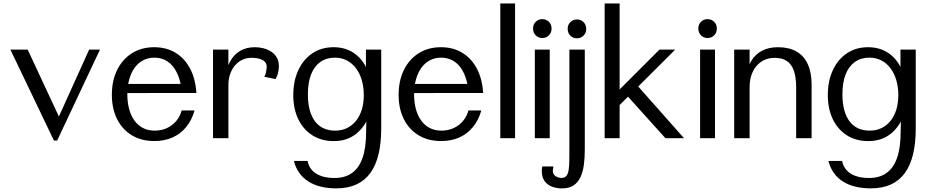

<svg xmlns="http://www.w3.org/2000/svg" viewBox="-20 -778 5232 1081"><path d="M283.6 13.2 38.4 -498.8H135.7L321.6 -100.5L295.4 -86.3L482 -498.8H542.9L301.8 13.2Z M849.2 16.1Q775.9 16.1 722.2 -16.4Q668.4 -49 639.1 -107.7Q609.8 -166.4 609.8 -244.1Q609.8 -323.7 639.5 -384.1Q669.3 -444.5 722.9 -478.3Q776.6 -512.2 848.2 -512.2Q916.4 -512.2 967.8 -481.1Q1019.3 -450.1 1049.9 -392.5Q1080.5 -335 1085.8 -254.4H1003.8Q1000.3 -301.9 987.9 -338.9Q975.5 -375.9 955.6 -401.5Q935.8 -427 909 -440.2Q882.1 -453.4 849.2 -453.4Q814.1 -453.4 786 -438.6Q757.9 -423.8 738.1 -396.6Q718.3 -369.3 707.6 -331.2Q696.9 -293 696.9 -246.5Q696.9 -202.5 706.8 -165Q716.7 -127.6 736.2 -100.2Q755.6 -72.8 784.5 -57.6Q813.4 -42.5 851.2 -42.5Q889.1 -42.5 920.2 -57.1Q951.3 -71.7 972.7 -97.3Q994.1 -123 1002.7 -156H1075.4Q1059.9 -101.5 1028.5 -63.1Q997.1 -24.6 951.9 -4.2Q906.7 16.1 849.2 16.1ZM676.6 -254.1 665.2 -305.4H1063.4L1064.6 -254.4Z M1179.3 0V-498.8H1266L1265.3 -295.6L1245.1 -337.8Q1254.4 -393.8 1275.9 -432.6Q1297.4 -471.5 1332.1 -491.8Q1366.8 -512.2 1414.8 -512.2Q1440.2 -512.2 1464.3 -505.9Q1488.4 -499.6 1507.8 -486.6Q1527.3 -473.6 1538.8 -453.4Q1550.3 -433.2 1550.3 -405.4Q1550.3 -393.6 1547.9 -379.7Q1545.5 -365.8 1541.1 -353.4Q1536.8 -341.1 1531 -332.9L1468 -345.8Q1474.8 -356.5 1477.7 -370.9Q1480.7 -385.3 1481 -392.6Q1483.5 -411.1 1476.5 -422.8Q1469.6 -434.5 1456.7 -441Q1443.7 -447.5 1427.8 -450Q1411.8 -452.6 1395.8 -452.6Q1367 -452.6 1343.3 -441Q1319.6 -429.4 1302.3 -408.8Q1285.1 -388.2 1275.6 -360.5Q1266 -332.9 1266 -300.4V0Z M1873.3 282.5Q1825.9 282.5 1786.1 272.8Q1746.4 263.1 1716 243.7Q1685.6 224.2 1665 195.3Q1644.4 166.4 1634.6 128.1H1711.8Q1717.2 157.2 1735.6 178.7Q1754.1 200.2 1786.2 212.1Q1818.3 224.1 1863.5 224.1Q1922.8 224.1 1962.2 195.7Q2001.6 167.3 2021.4 110.2Q2041.2 53.2 2041.2 -32.8L2044.3 -160.8L2060.6 -135.7Q2037.3 -66.7 1985.9 -25.2Q1934.5 16.4 1859.3 16.4Q1790.5 16.4 1739.2 -15.8Q1687.9 -48.1 1659.6 -106.5Q1631.3 -164.8 1631.3 -242.7Q1631.3 -322.6 1659.8 -383.4Q1688.2 -444.2 1739.3 -478.2Q1790.4 -512.2 1857.8 -512.2Q1930.1 -512.2 1981.5 -472.9Q2032.8 -433.7 2058 -359.7L2040.3 -334.2V-498.8H2126.3V-54.9Q2126.3 28.3 2111 91.4Q2095.6 154.4 2064.4 197Q2033.1 239.5 1985.4 261Q1937.8 282.5 1873.3 282.5ZM1867.2 -42.5Q1904 -42.5 1933.7 -56.9Q1963.4 -71.3 1984.5 -97.7Q2005.7 -124.1 2016.9 -160.8Q2028.2 -197.4 2028.2 -242Q2028.2 -289.2 2016.6 -327.8Q2005 -366.4 1983.5 -394.6Q1962 -422.8 1932.3 -438.1Q1902.6 -453.4 1866 -453.4Q1818.2 -453.4 1784.1 -429.5Q1750 -405.6 1731.7 -359.7Q1713.5 -313.8 1713.5 -247Q1713.5 -197.1 1723.7 -159Q1733.9 -120.8 1753.6 -94.8Q1773.3 -68.8 1801.8 -55.6Q1830.2 -42.5 1867.2 -42.5Z M2463.7 16.1Q2390.4 16.1 2336.7 -16.4Q2282.9 -49 2253.6 -107.7Q2224.3 -166.4 2224.3 -244.1Q2224.3 -323.7 2254 -384.1Q2283.8 -444.5 2337.4 -478.3Q2391.1 -512.2 2462.7 -512.2Q2530.9 -512.2 2582.3 -481.1Q2633.8 -450.1 2664.4 -392.5Q2695 -335 2700.3 -254.4H2618.3Q2614.8 -301.9 2602.4 -338.9Q2590 -375.9 2570.1 -401.5Q2550.3 -427 2523.5 -440.2Q2496.6 -453.4 2463.7 -453.4Q2428.6 -453.4 2400.5 -438.6Q2372.4 -423.8 2352.6 -396.6Q2332.8 -369.3 2322.1 -331.2Q2311.4 -293 2311.4 -246.5Q2311.4 -202.5 2321.3 -165Q2331.2 -127.6 2350.7 -100.2Q2370.1 -72.8 2399 -57.6Q2427.9 -42.5 2465.7 -42.5Q2503.6 -42.5 2534.7 -57.1Q2565.8 -71.7 2587.2 -97.3Q2608.6 -123 2617.2 -156H2689.9Q2674.4 -101.5 2643 -63.1Q2611.6 -24.6 2566.4 -4.2Q2521.2 16.1 2463.7 16.1ZM2291.1 -254.1 2279.7 -305.4H2677.9L2679.1 -254.4Z M2796.8 0V-758.4H2879.9V0Z M2991.2 0V-498.8H3075.1V0ZM3033.3 -564Q3010.9 -564 2996 -579.3Q2981.1 -594.5 2981.1 -617.2Q2981.1 -639.9 2996 -655.1Q3010.9 -670.2 3033.3 -670.2Q3055.7 -670.2 3070.6 -655.1Q3085.5 -639.9 3085.5 -617.2Q3085.5 -594.5 3070.6 -579.3Q3055.7 -564 3033.3 -564Z M3143.3 282.8Q3113.8 282.8 3088 273Q3062.2 263.3 3046.3 241.7Q3030.4 220 3030.4 184.9Q3030.4 179.8 3031.2 172.3Q3032 164.8 3033 159.1H3096.1Q3094.1 168.9 3093.4 174.1Q3092.7 179.3 3092.7 183.3Q3092.7 198.3 3100.7 207.2Q3108.6 216.2 3119.8 220Q3131 223.8 3140.7 223.8Q3159.1 223.8 3168.6 212.5Q3178.1 201.2 3181.6 178.8Q3185.1 156.4 3185.4 123.4Q3185.8 90.4 3185.8 47.4V-498.8H3272.5V64.8Q3272.5 109.8 3267.4 149.4Q3262.2 189 3248.4 219Q3234.5 248.9 3209.2 265.9Q3183.8 282.8 3143.3 282.8ZM3228.3 -562.3Q3205.9 -562.3 3191 -577.5Q3176.1 -592.8 3176.1 -615.5Q3176.1 -638.2 3191 -653.3Q3205.9 -668.5 3228.3 -668.5Q3250.7 -668.5 3265.6 -653.3Q3280.5 -638.2 3280.5 -615.5Q3280.5 -592.8 3265.6 -577.5Q3250.7 -562.3 3228.3 -562.3Z M3384.3 0V-758.4H3468.6V0ZM3726.4 0 3500 -251.3 3552.3 -314.8 3831.1 0ZM3454.5 -172.6 3442.3 -248 3693 -498.8H3781.9Z M3921.7 0V-498.8H4005.6V0ZM3963.8 -564Q3941.4 -564 3926.5 -579.3Q3911.6 -594.5 3911.6 -617.2Q3911.6 -639.9 3926.5 -655.1Q3941.4 -670.2 3963.8 -670.2Q3986.2 -670.2 4001.1 -655.1Q4016 -639.9 4016 -617.2Q4016 -594.5 4001.1 -579.3Q3986.2 -564 3963.8 -564Z M4113.7 0V-498.8H4200.5L4199.8 -297.6L4177.5 -335.4Q4185.3 -393.3 4208.4 -432.7Q4231.6 -472.1 4269.8 -492.1Q4308 -512.2 4359.8 -512.2Q4422 -512.2 4464.2 -488.1Q4506.4 -464 4527.9 -416.8Q4549.5 -369.7 4549.5 -300.8V0H4462.6V-284.4Q4462.6 -343.7 4449.3 -380.7Q4436.1 -417.7 4409.3 -435Q4382.4 -452.3 4341.5 -452.3Q4309.4 -452.3 4283.3 -440.1Q4257.2 -428 4238.7 -406Q4220.2 -384.1 4210.4 -354.1Q4200.5 -324 4200.5 -287.9V0Z M4882.8 282.5Q4835.4 282.5 4795.6 272.8Q4755.9 263.1 4725.5 243.7Q4695.1 224.2 4674.5 195.3Q4653.9 166.4 4644.1 128.1H4721.3Q4726.7 157.2 4745.1 178.7Q4763.6 200.2 4795.7 212.1Q4827.8 224.1 4873 224.1Q4932.3 224.1 4971.7 195.7Q5011.1 167.3 5030.9 110.2Q5050.7 53.2 5050.7 -32.8L5053.8 -160.8L5070.1 -135.7Q5046.8 -66.7 4995.4 -25.2Q4944 16.4 4868.8 16.4Q4800 16.4 4748.7 -15.8Q4697.4 -48.1 4669.1 -106.5Q4640.8 -164.8 4640.8 -242.7Q4640.8 -322.6 4669.3 -383.4Q4697.7 -444.2 4748.8 -478.2Q4799.9 -512.2 4867.3 -512.2Q4939.6 -512.2 4991 -472.9Q5042.3 -433.7 5067.5 -359.7L5049.8 -334.2V-498.8H5135.8V-54.9Q5135.8 28.3 5120.5 91.4Q5105.1 154.4 5073.9 197Q5042.6 239.5 4994.9 261Q4947.3 282.5 4882.8 282.5ZM4876.7 -42.5Q4913.5 -42.5 4943.2 -56.9Q4972.9 -71.3 4994 -97.7Q5015.2 -124.1 5026.4 -160.8Q5037.7 -197.4 5037.7 -242Q5037.7 -289.2 5026.1 -327.8Q5014.5 -366.4 4993 -394.6Q4971.5 -422.8 4941.8 -438.1Q4912.1 -453.4 4875.5 -453.4Q4827.7 -453.4 4793.6 -429.5Q4759.5 -405.6 4741.2 -359.7Q4723 -313.8 4723 -247Q4723 -197.1 4733.2 -159Q4743.4 -120.8 4763.1 -94.8Q4782.8 -68.8 4811.3 -55.6Q4839.7 -42.5 4876.7 -42.5Z"/></svg>

Font: Russolo 10pt ExtraLight
Style: Regular
Weight: 200
Designer: Micah Stupak-Hahn
Version: Version 1.000